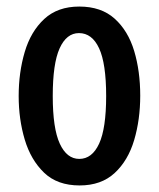

<svg xmlns="http://www.w3.org/2000/svg" viewBox="-20 -558 484 586"><path d="M223 8Q155 8 114.5 -31Q74 -70 55.5 -132Q37 -194 37 -265Q37 -337 55.5 -399.5Q74 -462 115 -500Q156 -538 222 -538Q289 -538 330 -501Q371 -464 389.5 -402.5Q408 -341 408 -266Q408 -193 389.5 -130.5Q371 -68 330 -30Q289 8 223 8ZM222 -73Q261 -73 282.5 -119.5Q304 -166 304 -265Q304 -364 282.5 -410.5Q261 -457 221 -457Q183 -457 162 -410.5Q141 -364 141 -265Q141 -166 162.5 -119.5Q184 -73 222 -73Z"/></svg>

Font: Lisu Bosa
Style: Bold
Weight: 700
Designer: David Morse, Annie Olsen, Victor Gaultney, Frank Grießhammer (Latin)
Foundry: SIL International
Version: Version 2.000